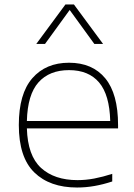

<svg xmlns="http://www.w3.org/2000/svg" viewBox="-20 -828 600 857"><path d="M324 9Q202 9 133 -58.5Q64 -126 64 -270Q64 -409.5 124.2 -478.8Q184.5 -548 288 -548Q392.5 -548 449.8 -478.5Q507 -409 507 -270V-255H100Q103.5 -133 163.2 -78.5Q223 -24 326 -24Q363 -24 401 -31.2Q439 -38.5 481 -52V-18Q440 -4.5 401.5 2.2Q363 9 324 9ZM288 -515Q200.5 -515 151.8 -460.5Q103 -406 100 -288H472Q469 -405 422.2 -460Q375.5 -515 288 -515ZM142 -632 272 -808H310L440 -632H401L291 -783.5L181 -632Z"/></svg>

Font: Encode Sans Expanded Thin
Style: Regular
Weight: 100
Width: 7
Designer: Multiple Designers
Foundry: Impallari Type
Version: Version 3.000; ttfautohint (v1.8.3) -l 8 -r 50 -G 200 -x 14 